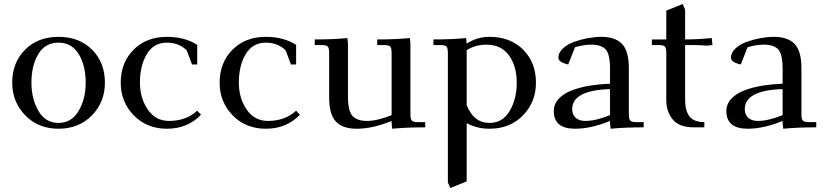

<svg xmlns="http://www.w3.org/2000/svg" viewBox="-20 -636 4116 959"><path d="M41 -223Q41 -323 105 -387.5Q169 -452 272 -452Q376 -452 440 -388Q504 -324 504 -223Q504 -126 439 -59.5Q374 7 272 7Q171 7 106 -60Q41 -127 41 -223ZM137 -223Q137 -142 172 -82Q207 -22 272 -22Q337 -22 372.5 -81.5Q408 -141 408 -223Q408 -309 373 -366Q338 -423 272 -423Q206 -423 171.5 -366Q137 -309 137 -223Z M583 -223Q583 -323 647 -387.5Q711 -452 814 -452Q903 -452 965 -412V-314H939L913 -384Q874 -423 814 -423Q748 -423 713.5 -366Q679 -309 679 -223Q679 -146 718 -89Q757 -32 824 -32Q910 -32 965 -83L984 -63Q917 7 814 7Q713 7 648 -60Q583 -127 583 -223Z M1077 -223Q1077 -323 1141 -387.5Q1205 -452 1308 -452Q1397 -452 1459 -412V-314H1433L1407 -384Q1368 -423 1308 -423Q1242 -423 1207.5 -366Q1173 -309 1173 -223Q1173 -146 1212 -89Q1251 -32 1318 -32Q1404 -32 1459 -83L1478 -63Q1411 7 1308 7Q1207 7 1142 -60Q1077 -127 1077 -223Z M1552 -411V-439Q1645 -439 1715 -446L1718 -418V-155Q1718 -79 1742 -55.5Q1766 -32 1812 -32Q1865 -32 1936 -61V-371Q1936 -396 1929 -403.5Q1922 -411 1897 -411H1864V-439Q1957 -439 2027 -446L2030 -418V-66Q2030 -41 2037 -33.5Q2044 -26 2069 -26H2104V0Q2009 0 1939 7L1936 -21V-32Q1841 7 1762 7Q1692 7 1658 -28.5Q1624 -64 1624 -150V-371Q1624 -396 1617 -403.5Q1610 -411 1585 -411Z M2145 -411V-439Q2238 -439 2308 -446L2311 -418Q2362 -452 2425 -452Q2529 -452 2593 -388Q2657 -324 2657 -223Q2657 -126 2592 -59.5Q2527 7 2425 7Q2362 7 2311 -21V270L2229 303L2217 275V-371Q2217 -396 2210 -403.5Q2203 -411 2178 -411ZM2311 -111Q2346 -22 2425 -22Q2490 -22 2525.5 -81.5Q2561 -141 2561 -223Q2561 -306 2522 -359.5Q2483 -413 2409 -413Q2357 -413 2311 -386Z M2746 -81Q2746 -116 2771 -143Q2796 -170 2838.5 -185.5Q2881 -201 2928 -208.5Q2975 -216 3027 -218V-290Q3027 -367 3004.5 -390Q2982 -413 2933 -413Q2896 -413 2852 -400L2818 -314Q2769 -325 2769 -348Q2769 -373 2791.5 -394Q2814 -415 2847.5 -427Q2881 -439 2916.5 -445.5Q2952 -452 2983 -452Q3053 -452 3087 -416.5Q3121 -381 3121 -295V-66Q3121 -41 3128 -33.5Q3135 -26 3160 -26H3195V0Q3100 0 3030 7L3027 -21V-32Q2932 7 2853 7Q2746 7 2746 -81ZM2838 -91Q2838 -64 2855 -48Q2872 -32 2903 -32Q2956 -32 3027 -61V-191Q2838 -185 2838 -91Z M3236 -411V-439H3308V-583L3390 -616L3402 -588V-439Q3465 -439 3535 -446L3538 -418V-411L3510 -408Q3480 -411 3433 -411H3402V-141Q3402 -80 3425 -53Q3448 -26 3498 -26V0H3445Q3372 0 3340 -39.5Q3308 -79 3308 -136V-371Q3308 -396 3301 -403.5Q3294 -411 3269 -411Z M3608 -81Q3608 -116 3633 -143Q3658 -170 3700.5 -185.5Q3743 -201 3790 -208.5Q3837 -216 3889 -218V-290Q3889 -367 3866.5 -390Q3844 -413 3795 -413Q3758 -413 3714 -400L3680 -314Q3631 -325 3631 -348Q3631 -373 3653.5 -394Q3676 -415 3709.5 -427Q3743 -439 3778.5 -445.5Q3814 -452 3845 -452Q3915 -452 3949 -416.5Q3983 -381 3983 -295V-66Q3983 -41 3990 -33.5Q3997 -26 4022 -26H4057V0Q3962 0 3892 7L3889 -21V-32Q3794 7 3715 7Q3608 7 3608 -81ZM3700 -91Q3700 -64 3717 -48Q3734 -32 3765 -32Q3818 -32 3889 -61V-191Q3700 -185 3700 -91Z"/></svg>

Font: Dihjauti
Style: Bold
Weight: 700
Designer: T. Christopher White
Version: Version 3.0.0